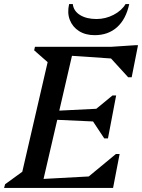

<svg xmlns="http://www.w3.org/2000/svg" viewBox="-46 -919 695 939"><path d="M-26 0 -21 -18 63 -79 187 -615 121 -673 125 -690H496L617 -698H629L598 -541H581L497 -633L306 -646L244 -378L425 -387L504 -452H522L482 -242H464L409 -325L234 -333L167 -44L388 -56L521 -166H539L507 0ZM417 -747Q372 -747 340.5 -767Q309 -787 295.5 -821.5Q282 -856 292 -899H310Q314 -865 345.5 -845.5Q377 -826 426 -826Q470 -826 509.5 -846.5Q549 -867 568 -899H586Q570 -825 526.5 -786Q483 -747 417 -747Z"/></svg>

Font: Platypi
Style: Italic
Weight: 400
Italic angle: -13°
Designer: David Sargent
Foundry: Bolt Cutter Type
Version: Version 1.200; ttfautohint (v1.8.4.7-5d5b)